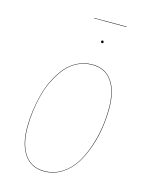

<svg xmlns="http://www.w3.org/2000/svg" viewBox="-113 -808 685 888"><g transform="rotate(15 229.5 -364.0)"><path d="M381.8 -734.9H226.1V-736.8H381.8ZM285.2 -640.1Q285.2 -646 291 -646Q296.9 -646 296.9 -640.1Q296.9 -633.8 291 -633.8Q285.2 -633.8 285.2 -640.1ZM185.1 8.8Q123.5 8.8 90.3 -38.3Q57.1 -85.4 57.1 -169.9Q57.1 -207.5 62.5 -247.1Q67.9 -286.6 78.4 -327.1Q88.9 -367.7 106.9 -403.3Q125 -439 148.2 -466.8Q171.4 -494.6 204.1 -510.7Q236.8 -526.9 274.9 -526.9Q335.9 -526.9 368.9 -480.7Q401.9 -434.6 401.9 -350.1Q401.9 -305.2 395 -258.1Q388.2 -210.9 371.6 -162.6Q355 -114.3 330.8 -76.7Q306.6 -39.1 268.8 -15.1Q231 8.8 185.1 8.8ZM185.1 6.8Q231 6.8 268.3 -16.8Q305.7 -40.5 329.6 -77.9Q353.5 -115.2 369.9 -163.6Q386.2 -211.9 393.1 -258.5Q399.9 -305.2 399.9 -350.1Q399.9 -433.6 367.7 -479.2Q335.4 -524.9 274.9 -524.9Q236.8 -524.9 204.3 -508.8Q171.9 -492.7 148.9 -464.8Q126 -437 108.2 -401.9Q90.3 -366.7 79.8 -326.2Q69.3 -285.6 64.2 -246.6Q59.1 -207.5 59.1 -169.9Q59.1 -85.9 91.6 -39.6Q124 6.8 185.1 6.8Z"/></g></svg>

Font: Fira Sans Compressed Two
Style: Italic
Weight: 100
Width: 3
Italic angle: -8°
Designer: Carrois Corporate & Edenspiekermann AG
Foundry: Carrois Corporate GbR & Edenspiekermann AG
Version: Version 4.203;PS 004.203;hotconv 1.0.88;makeotf.lib2.5.64775